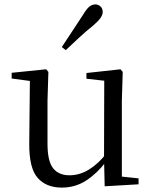

<svg xmlns="http://www.w3.org/2000/svg" viewBox="-20 -838 693 873"><path d="M261 15Q190 15 151 -29.5Q112 -74 113 -186L116 -484L138 -467L33 -481V-507L190 -523L200 -511L196 -380V-185Q196 -105 221.5 -73Q247 -41 296 -41Q343 -41 386 -68Q429 -95 465 -142L488 -103H462Q423 -51 373 -18Q323 15 261 15ZM456 9 453 -114V-116L454 -471L373 -480V-506L528 -523L538 -511L534 -380V-35L610 -27V0ZM261 -624Q285 -661 309.5 -697.5Q334 -734 359 -773Q374 -798 386.5 -808Q399 -818 414 -818Q426 -818 436.5 -809Q447 -800 447 -784Q447 -771 437.5 -757Q428 -743 405 -723Q371 -696 340.5 -667.5Q310 -639 279 -610Z"/></svg>

Font: Noto Serif SC ExtraLight
Style: Regular
Weight: 400
Version: Version 2.002-H1;hotconv 1.1.0;makeotfexe 2.6.0